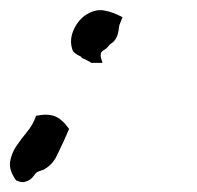

<svg xmlns="http://www.w3.org/2000/svg" viewBox="-50 -351 396 386"><path d="M192.4 -306.6Q189.5 -300.8 189 -294.9Q188.5 -289.1 187 -283.2Q185.5 -277.3 182.1 -272Q178.7 -266.6 170.9 -261.7Q165 -253.9 160.6 -251.5Q156.2 -249 154.3 -246.6Q152.3 -244.1 152.3 -239.7Q152.3 -235.4 156.2 -224.6H131.8L132.8 -225.6L113.3 -235.4L114.3 -236.3Q108.4 -239.3 105 -241.2Q101.6 -243.2 96.7 -248Q88.9 -267.6 96.7 -287.6Q104.5 -307.6 120.1 -319.3Q139.6 -333 158.2 -330.1Q176.8 -327.1 196.3 -316.4ZM79.1 -69.3Q71.3 -52.7 63.5 -36.6Q55.7 -20.5 39.1 -10.7Q35.2 -8.8 31.7 -7.8Q28.3 -6.8 24.4 -4.9Q21.5 -2.9 18.6 1.5Q15.6 5.9 11.2 9.3Q6.8 12.7 0 14.6Q-6.8 16.6 -17.6 11.7Q-32.2 -8.8 -29.8 -25.4Q-27.3 -42 -17.6 -56.6Q-7.8 -71.3 4.4 -85.9Q16.6 -100.6 22.5 -118.2Q45.9 -123 60.5 -117.2Q75.2 -111.3 88.9 -91.8Z"/></svg>

Font: Homemade Apple
Style: Regular
Weight: 400
Version: Version 1.001